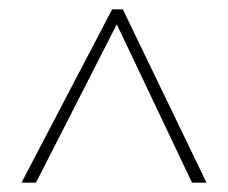

<svg xmlns="http://www.w3.org/2000/svg" viewBox="-20 -735 488 411"><path d="M26 -344H57L230 -683L391 -344H422L243 -715H220Z"/></svg>

Font: Noto Sans Gujarati UI Condensed Thin
Style: Regular
Weight: 100
Width: 3
Designer: Jelle Bosma - Monotype Design Team, Universal Thirst
Foundry: Monotype Imaging Inc.
Version: Version 2.106